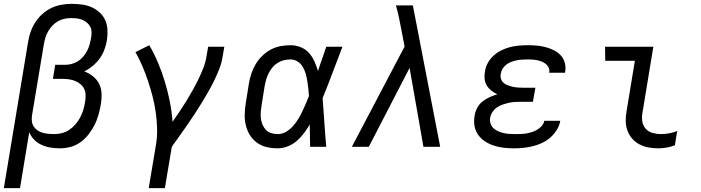

<svg xmlns="http://www.w3.org/2000/svg" viewBox="-24 -763 3644 998"><path d="M-4 215 122 -545Q126 -571 135 -597Q144 -623 159 -646.5Q174 -670 195.5 -689.5Q217 -709 242 -721Q267 -733 294 -738Q321 -743 347 -743Q375 -743 401.5 -739.5Q428 -736 451 -726Q474 -716 493 -699Q512 -682 522.5 -659Q533 -636 534.5 -609Q536 -582 532 -555Q528 -531 519 -506Q510 -481 494.5 -459.5Q479 -438 458 -420.5Q437 -403 414 -392Q438 -383 459 -366.5Q480 -350 491.5 -326.5Q503 -303 504 -275Q505 -247 500 -219Q495 -192 487.5 -165Q480 -138 467 -112.5Q454 -87 436 -64Q418 -41 394.5 -24Q371 -7 343 0.5Q315 8 288 8Q263 8 238.5 4Q214 0 192 -10Q170 -20 153.5 -37Q137 -54 128 -76L80 215ZM257 -66Q277 -66 297.5 -71Q318 -76 336 -88Q354 -100 368.5 -117Q383 -134 393 -153Q403 -172 409 -192Q415 -212 418 -232Q421 -250 421 -267Q421 -284 414.5 -299Q408 -314 395.5 -324.5Q383 -335 368 -341.5Q353 -348 336 -350.5Q319 -353 302 -353H251L263 -426H314Q331 -426 348 -430.5Q365 -435 380.5 -444.5Q396 -454 408 -468Q420 -482 428.5 -498Q437 -514 441.5 -530.5Q446 -547 449 -564Q452 -579 452 -594Q452 -609 446 -622Q440 -635 429 -644.5Q418 -654 405 -659.5Q392 -665 377 -667Q362 -669 347 -669Q329 -669 311.5 -665.5Q294 -662 278 -653Q262 -644 249 -630.5Q236 -617 226.5 -600.5Q217 -584 212 -567Q207 -550 204 -533L142 -161Q140 -145 142 -130.5Q144 -116 152 -104.5Q160 -93 171.5 -85Q183 -77 197.5 -73Q212 -69 227 -67.5Q242 -66 257 -66Z M749 215 787 -12Q794 -55 792.5 -98Q791 -141 785 -182.5Q779 -224 768.5 -264Q758 -304 745 -343Q732 -382 716 -419.5Q700 -457 680 -492L752 -528Q778 -483 798 -435.5Q818 -388 833 -338Q848 -288 858.5 -236Q869 -184 873 -130Q892 -157 910 -184Q928 -211 945 -238.5Q962 -266 977.5 -294Q993 -322 1007 -350.5Q1021 -379 1032.5 -408.5Q1044 -438 1049 -468L1058 -520H1142L1133 -468Q1128 -436 1116 -405Q1104 -374 1089 -343.5Q1074 -313 1057.5 -284Q1041 -255 1023 -226Q1005 -197 986.5 -168.5Q968 -140 948 -111.5Q928 -83 908.5 -55.5Q889 -28 869 0L833 215Z M1420 8Q1390 8 1362 1.5Q1334 -5 1311.5 -21.5Q1289 -38 1274.5 -61.5Q1260 -85 1253.5 -113Q1247 -141 1248 -170.5Q1249 -200 1254 -230L1270 -330Q1274 -355 1282.5 -380.5Q1291 -406 1305 -429.5Q1319 -453 1339 -472.5Q1359 -492 1383 -505Q1407 -518 1433.5 -523Q1460 -528 1486 -528Q1514 -528 1539.5 -517.5Q1565 -507 1582 -488Q1599 -469 1610 -444.5Q1621 -420 1629 -394Q1639 -426 1650.5 -457.5Q1662 -489 1672 -520H1756Q1730 -453 1705 -386Q1680 -319 1653 -253Q1658 -190 1662 -126.5Q1666 -63 1672 0H1588Q1587 -28 1587 -56Q1587 -84 1586 -113L1587 -114Q1586 -115 1586 -115Q1586 -115 1586 -116Q1572 -92 1555.5 -70Q1539 -48 1518 -30Q1497 -12 1471 -2Q1445 8 1420 8ZM1420 -66Q1442 -66 1462 -77.5Q1482 -89 1497.5 -106Q1513 -123 1525 -142.5Q1537 -162 1546.5 -182Q1556 -202 1565 -222.5Q1574 -243 1582 -264Q1581 -284 1578.5 -304Q1576 -324 1573 -343.5Q1570 -363 1564.5 -381.5Q1559 -400 1549 -416.5Q1539 -433 1522.5 -443.5Q1506 -454 1486 -454Q1469 -454 1452 -450Q1435 -446 1419.5 -436.5Q1404 -427 1392.5 -413Q1381 -399 1373 -383.5Q1365 -368 1360 -351Q1355 -334 1352 -318L1336 -218Q1333 -200 1331.5 -182.5Q1330 -165 1332 -148Q1334 -131 1340.5 -115.5Q1347 -100 1358 -88Q1369 -76 1386 -71Q1403 -66 1420 -66Z M1805 0 2079 -521 2063 -605Q2057 -638 2050 -670.5Q2043 -703 2034 -735H2122L2264 0H2177L2105 -410L1893 0Z M2648 8Q2621 8 2594.5 5Q2568 2 2543.5 -6Q2519 -14 2498 -27.5Q2477 -41 2462 -61.5Q2447 -82 2442.5 -108Q2438 -134 2443 -162Q2446 -182 2456 -201.5Q2466 -221 2483.5 -235Q2501 -249 2521 -258Q2541 -267 2561 -273Q2544 -281 2530 -292Q2516 -303 2506.5 -318.5Q2497 -334 2495 -353Q2493 -372 2497 -392Q2500 -415 2512 -436.5Q2524 -458 2542.5 -474.5Q2561 -491 2582.5 -501.5Q2604 -512 2627 -518Q2650 -524 2673.5 -526Q2697 -528 2719 -528Q2743 -528 2766.5 -526Q2790 -524 2812 -518Q2834 -512 2854.5 -502Q2875 -492 2890 -476Q2905 -460 2911.5 -437.5Q2918 -415 2914 -391L2913 -385H2830L2831 -387Q2833 -401 2827.5 -412.5Q2822 -424 2812 -431.5Q2802 -439 2790.5 -443.5Q2779 -448 2766 -450.5Q2753 -453 2740 -453.5Q2727 -454 2713 -454Q2700 -454 2686.5 -453Q2673 -452 2659.5 -449Q2646 -446 2632.5 -441Q2619 -436 2607.5 -427Q2596 -418 2588.5 -405.5Q2581 -393 2579 -380Q2576 -366 2580 -353.5Q2584 -341 2593.5 -332.5Q2603 -324 2615.5 -319.5Q2628 -315 2641 -312Q2654 -309 2667.5 -308Q2681 -307 2695 -307H2759L2746 -234H2682Q2667 -234 2651.5 -233Q2636 -232 2620.5 -228.5Q2605 -225 2589 -219.5Q2573 -214 2559.5 -205Q2546 -196 2536.5 -182Q2527 -168 2524 -152Q2521 -137 2525.5 -122Q2530 -107 2540.5 -97Q2551 -87 2564.5 -81Q2578 -75 2593 -71.5Q2608 -68 2623.5 -67Q2639 -66 2655 -66Q2669 -66 2683.5 -66.5Q2698 -67 2712.5 -69.5Q2727 -72 2741 -76.5Q2755 -81 2768.5 -89Q2782 -97 2792.5 -109Q2803 -121 2805 -135H2888V-134Q2884 -110 2870 -87.5Q2856 -65 2836.5 -48Q2817 -31 2793.5 -20Q2770 -9 2745.5 -3Q2721 3 2696.5 5.5Q2672 8 2648 8Z M3398 8Q3372 8 3347 3.5Q3322 -1 3300 -12.5Q3278 -24 3262 -42.5Q3246 -61 3237.5 -84Q3229 -107 3228.5 -133.5Q3228 -160 3233 -186L3276 -447H3122L3121 -520H3372L3315 -174Q3311 -152 3315 -130Q3319 -108 3333 -93Q3347 -78 3368 -72Q3389 -66 3411 -66Q3433 -66 3454.5 -70Q3476 -74 3496 -82L3484 -8Q3464 0 3442 4Q3420 8 3398 8Z"/></svg>

Font: Iosevka Extended Oblique
Style: Regular
Weight: 400
Width: 7
Italic angle: -9°
Monospace: yes
Designer: Belleve Invis
Foundry: Belleve Invis
Version: Version 32.0.1; ttfautohint (v1.8.4)